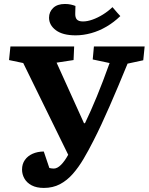

<svg xmlns="http://www.w3.org/2000/svg" viewBox="-20 -934 749 967"><path d="M403 -313.5H408Q437 -373.5 467.5 -447.5Q498 -521.5 532 -616.5L447 -634.5L453 -700H708.5L701.5 -630.5L622.5 -613.5Q598 -553.5 575.5 -500.3Q553 -447 532 -399Q511 -351 491 -308Q471 -265 450.5 -225Q426 -176.5 400.8 -133.8Q375.5 -91 346.5 -58Q317.5 -25 281.8 -6.2Q246 12.5 201 12.5Q164 12.5 139.5 -0.5Q115 -13.5 103 -34.8Q91 -56 91 -80Q91 -108 105.3 -128.3Q119.5 -148.5 144 -159.5Q168.5 -170.5 200.5 -171L228.5 -88Q233.5 -87 238.5 -86Q243.5 -85 250.5 -85Q268.5 -85 287.3 -103.8Q306 -122.5 323.5 -154.5L97 -616.5L25.5 -631.5L32.5 -700H353.5L350.5 -631.5L265 -618.5ZM361 -756Q296 -756 261.5 -781.7Q227 -807.5 227 -845Q227 -874 247.8 -894Q268.5 -914 307 -914Q323.5 -914 336.8 -911Q350 -908 360 -904L359 -868Q358 -846 367 -836Q376 -826 398 -826Q420 -826 446 -835.3Q472 -844.5 498.3 -860.8Q524.5 -877 546.5 -898Q546.5 -898 554 -889.3Q561.5 -880.5 570.8 -869.7Q580 -859 586 -853Q554 -822 516.5 -800Q479 -778 439 -767Q399 -756 361 -756Z"/></svg>

Font: Literata
Style: Italic
Weight: 400
Italic angle: -2°
Designer: Latin by Veronika Burian and Jose Scaglione. Greek by Irene Vlachou. Cyrillic by Vera Evstafieva
Foundry: TypeTogether
Version: Version 3.103;gftools[0.9.29]